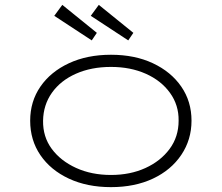

<svg xmlns="http://www.w3.org/2000/svg" viewBox="-20 -759 911 789"><path d="M436 10Q338 10 263 -25Q188 -60 146 -121.5Q104 -183 104 -263Q104 -342 146 -403Q188 -464 263 -499Q338 -534 436 -534Q534 -534 608.5 -499Q683 -464 725 -403Q767 -342 767 -263Q767 -185 725 -122.5Q683 -60 608.5 -25Q534 10 436 10ZM436 -40Q515 -40 577.5 -68.5Q640 -97 677 -147Q714 -197 714 -263Q715 -327 678.5 -377.5Q642 -428 579 -456Q516 -484 436 -484Q355 -484 292 -456Q229 -428 193.5 -378Q158 -328 157 -263Q156 -197 192.5 -147.5Q229 -98 292.5 -69Q356 -40 436 -40ZM507 -593 353 -694 386 -739 528 -624ZM357 -593 203 -694 236 -739 378 -624Z"/></svg>

Font: Lexend Tera ExtraLight
Style: Regular
Weight: 250
Designer: Bonnie Shaver-Troup, Thomas Jockin
Foundry: Lexend
Version: Version 1.007